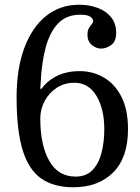

<svg xmlns="http://www.w3.org/2000/svg" viewBox="-20 -780 590 810"><path d="M373 -691C373 -686.7 371 -682.3 367 -678C363 -673.7 359 -668.1 355 -661.2C351 -654.4 349 -645 349 -633C349 -614.7 355.2 -600.4 367.5 -590.2C379.8 -580.1 392.7 -575 406 -575C420.7 -575 435 -580 449 -590C463 -600 470 -617 470 -641C470 -668.3 462.7 -690.8 448 -708.2C433.3 -725.8 414.2 -738.8 390.5 -747.2C366.8 -755.8 341.3 -760 314 -760C260.3 -760 213.8 -744.2 174.2 -712.5C134.8 -680.8 104.2 -635.8 82.5 -577.5C60.8 -519.2 50 -450 50 -370C50 -275 58.8 -199.8 76.2 -144.5C93.8 -89.2 120.2 -49.6 155.5 -25.8C190.8 -1.9 235.3 10 289 10C359.7 10 415.8 -10.8 457.5 -52.5C499.2 -94.2 520 -155 520 -235C520 -290 510.8 -335.6 492.2 -371.8C473.8 -407.9 449 -435 418 -453C387 -471 353 -480 316 -480C283 -480 254 -474.6 229 -463.8C204 -452.9 183.2 -438.2 166.5 -419.5C162.2 -414.8 159.2 -411 157.5 -408C155.8 -405 154 -404 152 -405C150.3 -406 149.8 -408.3 150.2 -412C150.8 -415.7 151.2 -421.7 151.5 -430C154.2 -487.3 161.3 -537.6 173 -580.8C184.7 -623.9 202.2 -657.6 225.8 -681.8C249.2 -705.9 280.3 -718 319 -718C338.7 -718 352.6 -715.2 360.8 -709.5C368.9 -703.8 373 -697.7 373 -691ZM420 -235C420 -198.7 416.1 -165.3 408.2 -135C400.4 -104.7 387.7 -80.4 370 -62.2C352.3 -44.1 328.7 -35 299 -35C249.7 -35 212.5 -57.2 187.5 -101.8C162.5 -146.2 150 -205.7 150 -280C150 -306.7 156.2 -331.5 168.8 -354.5C181.2 -377.5 198.3 -396 220 -410C241.7 -424 266.3 -431 294 -431C333.7 -431 364.6 -412.6 386.8 -375.8C408.9 -338.9 420 -292 420 -235Z"/></svg>

Font: Besley*
Style: Regular
Weight: 400
Designer: Owen Earl
Foundry: indestructible type*
Version: Version 3.000; ttfautohint (v1.8.3)